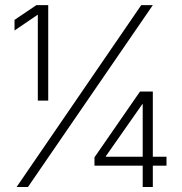

<svg xmlns="http://www.w3.org/2000/svg" viewBox="-20 -748 726 768"><path d="M172.9 -727.5V-345.7H131.3V-688.5H129.9L38.1 -626V-668.5L125.5 -727.5ZM46.4 0 544.9 -727.5H591.3L91.8 0ZM357.9 -85.4V-118.7L540 -381.8H567.4V-331.5H549.3L403.3 -123V-121.1H646V-85.4ZM550.8 0V-95.7V-110.8V-381.8H591.3V0Z"/></svg>

Font: Inter 24pt ExtraLight
Style: Regular
Weight: 250
Designer: Rasmus Andersson
Foundry: rsms
Version: Version 4.001;git-66647c0bb